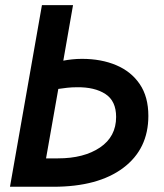

<svg xmlns="http://www.w3.org/2000/svg" viewBox="-20 -713 626 733"><path d="M183.6 0H18.1L140.1 -693.4H258.8L221.7 -481.4Q236.8 -484.4 254.9 -486.3Q272.9 -488.3 293 -488.3Q366.7 -488.3 423.8 -464.1Q481 -439.9 513.7 -391.6Q546.4 -343.3 546.4 -270.5Q546.4 -144 450.4 -72Q354.5 0 183.6 0ZM155.8 -108.4H201.2Q300.3 -108.4 361.8 -149.9Q423.3 -191.4 423.3 -266.6Q423.3 -327.6 382.3 -354.2Q341.3 -380.9 273.4 -379.9Q253.9 -379.9 236.1 -377.9Q218.3 -376 202.6 -373.5Z"/></svg>

Font: Cascadia Mono NF SemiBold
Style: Italic
Weight: 600
Italic angle: -10°
Monospace: yes
Designer: Aaron Bell
Foundry: Saja Typeworks
Version: Version 2404.023; ttfautohint (v1.8.4)